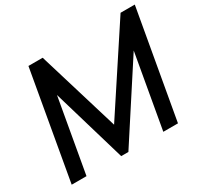

<svg xmlns="http://www.w3.org/2000/svg" viewBox="-154 -954 1214 1157"><g transform="rotate(-30 453.0 -375.0)"><path d="M774 0H672L762.5 -513.5L429 0H379L228 -512.5L137.5 0H34.5L166.5 -750H265.5L436.5 -185.5L807.5 -750H906.5Z"/></g></svg>

Font: Russisch Sans SemiBold
Style: Italic
Weight: 600
Width: 4
Italic angle: -10°
Designer: Michael Sharanda (font) & Cristiano Sobral (main changes)
Foundry: Michael Sharanda
Version: Version 2.00;September 8, 2020;FontCreator 13.0.0.2681 64-bi